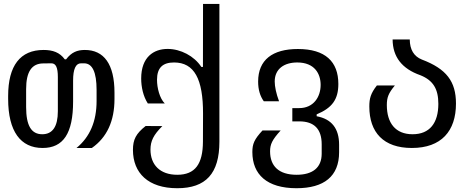

<svg xmlns="http://www.w3.org/2000/svg" viewBox="-20 -763 2448 990"><path d="M199.7 0C306.6 0 356.9 -75.2 356.9 -240.2V-347.7C356.9 -406.7 370.6 -436.5 397.5 -436.5H413.6C456.5 -436.5 478 -390.6 478 -299.3V-242.2C478 -137.2 443.4 -56.6 374.5 0H453.6C531.2 -54.2 570.3 -138.7 570.3 -252.4V-285.2C570.3 -432.6 515.6 -505.4 417.5 -505.4C378.4 -505.4 348.6 -493.7 320.8 -457H314C288.1 -492.7 252.4 -505.4 204.6 -505.4C84.5 -505.4 22 -424.8 22 -268.1V-253.4C22 -85 86.4 0 199.7 0ZM197.8 -70.8C141.6 -70.8 114.7 -115.2 114.7 -210.9V-303.2C114.7 -393.6 144 -435.5 202.6 -436L245.1 -436.5C268.1 -436.5 278.3 -414.6 278.3 -365.7V-189.5C278.3 -110.4 251 -70.8 197.8 -70.8Z M894 207.5C1041.5 207.5 1111.3 131.8 1111.3 -32.7V-742.7H1026.9L1026.4 -418H1018.1C981.4 -474.1 911.6 -510.7 844.2 -510.7C772 -510.7 708 -468.3 708 -358.4C708 -314.5 718.3 -266.6 742.2 -229.5H829.6C803.2 -255.9 789.6 -309.6 789.6 -351.6C789.6 -415 820.3 -440.9 877.4 -440.9C981.9 -440.9 1027.3 -355.5 1026.9 -177.2L1026.4 -32.7C1025.9 82 986.8 138.2 894 138.2C804.2 138.2 755.9 85.9 755.9 8.3C755.9 -35.6 771.5 -67.4 816.9 -112.8L731 -113.3C681.2 -74.2 665.5 -43.5 665.5 9.8C665.5 129.4 744.6 207.5 894 207.5Z M1508.8 207.5C1651.4 207.5 1728.5 145.5 1728.5 22V-16.6C1728.5 -100.6 1689.9 -149.4 1612.8 -163.6V-173.3C1691.9 -206.5 1724.6 -249.5 1724.6 -330.1C1724.6 -445.3 1657.2 -510.3 1516.1 -510.3C1384.8 -510.3 1311 -454.1 1311 -342.3C1311 -301.3 1320.8 -267.6 1340.3 -240.7H1418.9C1403.8 -280.8 1396.5 -317.4 1396.5 -342.8C1396.5 -408.2 1445.8 -440.9 1512.7 -440.9C1602.5 -440.9 1633.3 -382.3 1633.3 -325.2C1633.3 -263.2 1596.7 -205.6 1522.9 -205.6H1487.3V-137.2H1522.9C1600.1 -137.2 1638.7 -97.7 1638.7 -18.6V29.3C1638.7 102.1 1591.3 138.2 1509.3 138.2C1416.5 138.2 1372.6 92.3 1372.6 17.6C1372.6 -18.6 1382.8 -41.5 1427.2 -90.3H1333.5C1291 -44.4 1281.2 -21 1281.2 21C1281.2 136.2 1356 207.5 1508.8 207.5Z M2103.5 0C2255.4 0 2331.1 -86.9 2331.1 -229C2331.1 -343.3 2281.7 -408.2 2154.8 -456.1C2113.8 -472.7 2093.3 -507.3 2092.8 -559.6H2004.4C2004.9 -469.7 2052.7 -408.2 2147.9 -375C2214.4 -348.1 2240.2 -303.2 2240.2 -227.5C2240.2 -128.9 2195.8 -70.8 2107.4 -70.8C2018.6 -70.8 1974.6 -129.4 1974.6 -221.2C1974.6 -260.7 1982.9 -282.2 2016.1 -322.3H1923.3C1891.1 -281.2 1884.3 -254.9 1884.3 -213.9C1884.3 -80.1 1957.5 0 2103.5 0Z"/></svg>

Font: Hack
Style: Regular
Weight: 400
Monospace: yes
Designer: Christopher Simpkins
Foundry: Christopher Simpkins
Version: Version 2.010